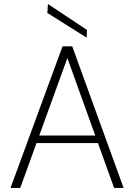

<svg xmlns="http://www.w3.org/2000/svg" viewBox="-20 -929 664 949"><path d="M32 0 289 -700H337L591 0H544L313 -642L80 0ZM142 -222 157 -259H468L483 -222ZM408 -743 214 -865 217 -909 410 -781Z"/></svg>

Font: DM Sans 20pt ExtraLight
Style: Regular
Weight: 250
Version: Version 4.004;gftools[0.9.30]